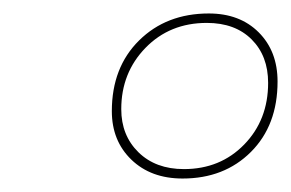

<svg xmlns="http://www.w3.org/2000/svg" viewBox="-20 -775 432 285"><path d="M146 -610Q146 -675 186.5 -715Q227 -755 290 -755Q336 -755 364 -727Q392 -699 392 -654Q392 -589 352.5 -549.5Q313 -510 251 -510Q204 -510 175 -538Q146 -566 146 -610ZM378 -652Q378 -692 353.5 -716.5Q329 -741 287 -741Q232 -741 196 -704Q160 -667 160 -613Q160 -574 185.5 -549Q211 -524 253 -524Q307 -524 342.5 -560.5Q378 -597 378 -652Z"/></svg>

Font: Exo Thin
Style: Italic
Weight: 250
Italic angle: -9°
Designer: Natanael Gama
Foundry: Natanael Gama
Version: Version 1.500; ttfautohint (v1.6)